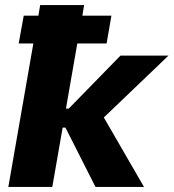

<svg xmlns="http://www.w3.org/2000/svg" viewBox="-20 -740 687 760"><path d="M187 0 228 -235H239L358 0H550L391 -275L647 -520H457L252 -310H241L286 -568H402L421 -678H306L313 -720H139L132 -678H74L54 -568H112L13 0Z"/></svg>

Font: Fixel Display ExtraBold
Style: Italic
Weight: 800
Italic angle: -10°
Designer: AlfaBravo + MacPaw
Foundry: Kyrylo Tkachov, Marchela Mozhyna, Serhii Makarenko, Maria Weinstein, Zakhar Kryvoshyya
Version: Version 1.210;Glyphs 3.2 (3217)